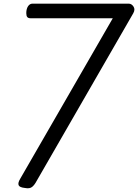

<svg xmlns="http://www.w3.org/2000/svg" viewBox="-20 -1018 756 1052"><path d="M117 12Q87 9 82 -3.5Q77 -16 91 -39L598 -918H147Q135 -918 129.5 -924.5Q124 -931 124 -946Q124 -969 133.5 -983.5Q143 -998 158 -998H685Q701 -998 711.5 -982Q722 -966 710 -945L181 -27Q169 -4 155.5 6.5Q142 17 117 12Z"/></svg>

Font: Playwrite ZA
Style: Regular
Weight: 400
Designer: Veronika Burian, José Scaglione
Foundry: TypeTogether
Version: Version 1.002